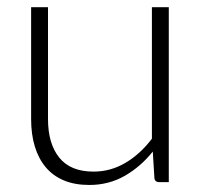

<svg xmlns="http://www.w3.org/2000/svg" viewBox="-20 -518 581 546"><path d="M116.5 -497.5V-179.5Q116.5 -109.5 148.5 -69.8Q180.5 -30 246 -30Q294.5 -30 336.5 -54.8Q378.5 -79.5 412 -123.5V-497.5H460V0H433.5Q419.5 0 419 -13L414.5 -87Q380 -44 334.8 -18Q289.5 8 234 8Q192.5 8 161.5 -5Q130.5 -18 110 -42.5Q89.5 -67 79 -101.5Q68.5 -136 68.5 -179.5V-497.5Z"/></svg>

Font: o
Style: Regular
Weight: 300
Designer: Lukasz Dziedzic
Foundry: Lukasz Dziedzic
Version: Version 1.104; Western+Polish opensource; ttfautohint (v1.8.